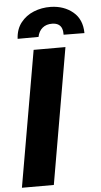

<svg xmlns="http://www.w3.org/2000/svg" viewBox="-61 -964 529 1001"><g transform="rotate(-5 203.5 -463.0)"><path d="M302.2 -710.9 179.2 0H12.2L135.7 -710.9ZM407.2 -774.9 298.3 -775.9Q298.8 -794.4 293.7 -808.3Q288.6 -822.3 276.4 -830.1Q264.2 -837.9 244.1 -838.4Q212.9 -838.9 192.9 -822.3Q172.9 -805.7 167 -775.9L57.6 -775.4Q60.1 -825.7 86.7 -859.6Q113.3 -893.6 154.8 -910.4Q196.3 -927.2 243.7 -926.3Q313 -924.8 359.9 -885.7Q406.7 -846.7 407.2 -774.9Z"/></g></svg>

Font: Roboto Black
Style: Italic
Weight: 900
Italic angle: -12°
Designer: Christian Robertson
Foundry: Google
Version: Version 3.0; 2020